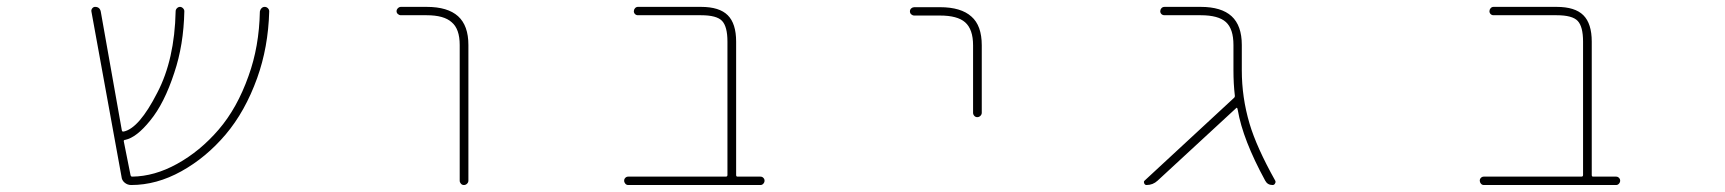

<svg xmlns="http://www.w3.org/2000/svg" viewBox="-20 -564 5040 561"><path d="M363.3 -23.4Q352.5 -23.4 344.2 -30.3Q335.9 -37.1 335 -47.9L247.1 -530.3Q246.1 -535.2 249.5 -539.6Q252.9 -543.9 257.8 -543.9Q271.5 -543.9 274.4 -530.3L335.9 -183.6Q336.9 -178.7 340.8 -179.7H341.8Q386.7 -189.5 439.5 -293Q490.2 -389.6 493.2 -531.2Q493.2 -536.1 497.1 -540Q501 -543.9 505.9 -543.9Q510.7 -543.9 514.6 -540Q518.6 -536.1 518.6 -531.2Q516.6 -432.6 489.3 -351.6Q460 -261.7 418.9 -211.9Q378.9 -162.1 345.7 -155.3H344.7Q340.8 -154.3 341.8 -150.4L361.3 -52.7Q362.3 -47.9 366.2 -47.9Q431.6 -48.8 497.1 -85Q564.5 -122.1 618.7 -185.1Q672.9 -248 706.1 -341.8Q737.3 -427.7 739.3 -530.3Q740.2 -536.1 744.1 -540Q748 -543.9 753.4 -543.9Q758.8 -543.9 762.7 -540Q766.6 -536.1 766.6 -531.2Q766.6 -530.3 766.6 -530.3Q763.7 -425.8 731.4 -335.9Q696.3 -238.3 639.2 -170.9Q582 -103.5 509.8 -63.5Q437.5 -23.4 363.3 -23.4Z M1323.2 -36.1V-432.6Q1323.2 -479.5 1299.8 -499Q1277.3 -519.5 1226.6 -519.5H1151.4Q1146.5 -519.5 1142.6 -522.9Q1138.7 -526.4 1138.7 -531.2Q1138.7 -536.1 1142.6 -540Q1146.5 -543.9 1151.4 -543.9H1226.6Q1288.1 -543.9 1318.4 -516.6Q1348.6 -489.3 1348.6 -432.6V-36.1Q1348.6 -31.2 1344.7 -27.3Q1340.8 -23.4 1335.4 -23.4Q1330.1 -23.4 1326.7 -27.3Q1323.2 -31.2 1323.2 -36.1Z M1815.4 -23.4Q1810.5 -23.4 1807.1 -27.3Q1803.7 -31.2 1803.7 -36.1Q1803.7 -41 1807.1 -44.4Q1810.5 -47.9 1815.4 -47.9H2100.6Q2105.5 -47.9 2105.5 -52.7V-442.4Q2105.5 -486.3 2089.8 -502.9Q2074.2 -519.5 2028.3 -519.5H1843.8Q1838.9 -519.5 1835.4 -522.9Q1832 -526.4 1832 -531.2Q1832 -536.1 1835.4 -540Q1838.9 -543.9 1843.8 -543.9H2028.3Q2082 -543.9 2106.4 -519.5Q2130.9 -495.1 2130.9 -442.4V-52.7Q2130.9 -47.9 2134.8 -47.9H2202.1Q2207 -47.9 2210.4 -44.4Q2213.9 -41 2213.9 -36.1Q2213.9 -31.2 2210.4 -27.3Q2207 -23.4 2202.1 -23.4Z M2823.2 -234.4V-431.6Q2823.2 -478.5 2799.8 -499Q2777.3 -518.6 2726.6 -518.6H2651.4Q2646.5 -518.6 2642.6 -522Q2638.7 -525.4 2638.7 -530.8Q2638.7 -536.1 2642.6 -539.6Q2646.5 -543 2651.4 -543H2726.6Q2788.1 -543 2818.4 -515.6Q2848.6 -489.3 2848.6 -431.6V-234.4Q2848.6 -229.5 2844.7 -225.6Q2840.8 -221.7 2835.4 -221.7Q2830.1 -221.7 2826.7 -225.6Q2823.2 -229.5 2823.2 -234.4Z M3698.2 -23.4Q3683.6 -23.4 3676.8 -36.1Q3611.3 -156.2 3596.7 -242.2L3595.7 -246.1Q3594.7 -251 3591.8 -248L3362.3 -36.1Q3348.6 -23.4 3330.1 -23.4Q3325.2 -23.4 3323.2 -28.3Q3322.3 -30.3 3322.3 -32.2Q3322.3 -34.2 3324.2 -36.1L3585.9 -278.3Q3588.9 -281.2 3587.9 -286.1Q3584 -319.3 3584 -358.4V-432.6Q3584 -479.5 3562 -499.5Q3540 -519.5 3488.3 -519.5H3382.8Q3377 -519.5 3373.5 -522.9Q3370.1 -526.4 3370.1 -531.2Q3370.1 -536.1 3373.5 -540Q3377 -543.9 3382.8 -543.9H3488.3Q3548.8 -543.9 3578.6 -516.6Q3608.4 -489.3 3608.4 -432.6V-358.4Q3608.4 -279.3 3630.9 -203.1Q3651.4 -133.8 3706.1 -36.1Q3707 -34.2 3707 -32.2Q3707 -30.3 3705.1 -27.3Q3703.1 -23.4 3698.2 -23.4Z M4315.4 -23.4Q4310.5 -23.4 4307.1 -27.3Q4303.7 -31.2 4303.7 -36.1Q4303.7 -41 4307.1 -44.4Q4310.5 -47.9 4315.4 -47.9H4600.6Q4605.5 -47.9 4605.5 -52.7V-442.4Q4605.5 -486.3 4589.8 -502.9Q4574.2 -519.5 4528.3 -519.5H4343.8Q4338.9 -519.5 4335.4 -522.9Q4332 -526.4 4332 -531.2Q4332 -536.1 4335.4 -540Q4338.9 -543.9 4343.8 -543.9H4528.3Q4582 -543.9 4606.4 -519.5Q4630.9 -495.1 4630.9 -442.4V-52.7Q4630.9 -47.9 4634.8 -47.9H4702.1Q4707 -47.9 4710.4 -44.4Q4713.9 -41 4713.9 -36.1Q4713.9 -31.2 4710.4 -27.3Q4707 -23.4 4702.1 -23.4Z"/></svg>

Font: Rounded-L Mgen+ 2m thin
Style: Regular
Weight: 100
Designer: [Source Han Sans]
Ryoko NISHIZUKA  (kana & ideographs); Paul D. Hunt (Latin, Greek & Cyrillic); Wenlong ZHANG  (bopomofo
Version: Version 1.059.20150602